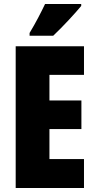

<svg xmlns="http://www.w3.org/2000/svg" viewBox="-20 -947 483 967"><path d="M389 -917V-927H207C186 -883 161 -834 129 -781V-767H248C298 -814 361 -883 389 -917ZM403 0V-146H229V-297H390V-441H229V-570H403V-714H59V0Z"/></svg>

Font: Noto Sans Arabic ExtCond Blk
Style: Regular
Weight: 900
Width: 2
Designer: Monotype Design Team, Nadine Chahine, Nizar Qandah and Khaled Hosny
Foundry: Monotype Imaging Inc.
Version: Version 2.012